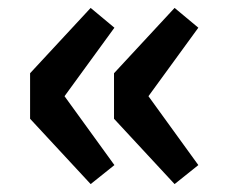

<svg xmlns="http://www.w3.org/2000/svg" viewBox="-20 -530 583 485"><path d="M56 -230V-345L209 -510L269 -460L143 -287L269 -113L209 -65ZM268 -230V-345L421 -510L481 -460L355 -287L481 -113L421 -65Z"/></svg>

Font: Merged Yaku Han JP ExtraBold
Style: Regular
Weight: 800
Designer: Ryoko NISHIZUKA 西塚涼子 (kana, bopomofo & ideographs); Paul D. Hunt (Latin, Greek & Cyrillic); Sandoll Communications 산돌커뮤니
Foundry: Adobe
Version: Version 2.004